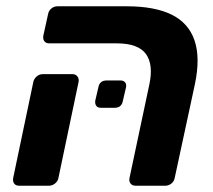

<svg xmlns="http://www.w3.org/2000/svg" viewBox="-20 -591 679 611"><path d="M411 0Q401 0 395.5 -7Q390 -14 392 -24L455 -321Q469 -385 444.5 -419Q420 -453 352 -453H137Q126 -453 121 -460Q116 -467 118 -478L133 -546Q135 -557 143.5 -564Q152 -571 163 -571H383Q472 -571 526 -544.5Q580 -518 599 -462.5Q618 -407 600 -322L536 -25Q534 -14 525.5 -7Q517 0 506 0ZM41 0Q30 0 25 -7Q20 -14 22 -25L86 -330Q88 -340 96.5 -347.5Q105 -355 116 -355H211Q221 -355 226.5 -347.5Q232 -340 230 -330L166 -25Q164 -14 155 -7Q146 0 136 0ZM301 -248Q291 -248 286.5 -254Q282 -260 283 -270L293 -313Q297 -335 320 -335H363Q373 -335 378 -329Q383 -323 381 -313L371 -270Q367 -248 345 -248Z"/></svg>

Font: Rubik SemiBold
Style: Italic
Weight: 600
Italic angle: -12°
Designer: Hubert and Fischer
Foundry: Hubert and Fischer
Version: Version 2.300;gftools[0.9.30]